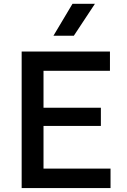

<svg xmlns="http://www.w3.org/2000/svg" viewBox="-20 -964 652 984"><path d="M91 0V-700H543.5V-601H203V-412H497V-318.5H203V-100H546.5V0ZM254 -781 351.5 -944.5H466.5L358.5 -781Z"/></svg>

Font: Geologica
Style: Regular
Weight: 400
Designer: Sindre Bremnes, Frode Helland
Foundry: Monokrom Skriftforlag AS
Version: Version 1.010; ttfautohint (v1.8.4.7-5d5b);gftools[0.9.28]